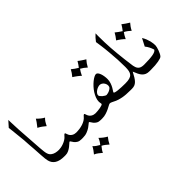

<svg xmlns="http://www.w3.org/2000/svg" viewBox="-93 -1215 1920 1920"><g transform="rotate(-45 866.5 -255.0)"><path d="M24.4 -646 77.6 -705.6Q77.6 -690.9 78.6 -669.7Q79.6 -648.4 80.6 -620.6L83 -564.9Q84.5 -534.2 86.2 -516.1Q87.9 -498 87.9 -492.7L102.1 -283.7Q104.5 -252 107.2 -230.7Q109.9 -209.5 114.5 -195.6Q119.1 -181.6 126.2 -172.6Q133.3 -163.6 144 -156.2Q159.2 -145.5 180.2 -140.6Q201.2 -135.7 224.6 -135.7H229.5Q233.4 -135.7 236.1 -132.1Q238.8 -128.4 240.5 -122.6Q242.2 -116.7 243.2 -109.1Q244.1 -101.6 244.1 -93.8Q244.1 -77.6 240.5 -64.5Q236.8 -51.3 229.5 -51.3H214.8Q92.3 -51.3 70.3 -139.2Q63.5 -165.5 60.1 -226.1L54.2 -322.3L49.3 -385.3Q46.9 -415 46.4 -431.4Q45.9 -447.8 45.4 -450.2L33.2 -567.4Q32.2 -579.6 30 -598.9Q27.8 -618.2 24.4 -646Z M281.2 -519.5Q321.3 -478.5 354 -462.4Q346.7 -455.1 340.8 -448.7Q335 -442.4 329.6 -434.3Q324.2 -426.3 318.6 -415.8Q313 -405.3 305.2 -390.1Q289.1 -403.8 271.7 -416.7Q254.4 -429.7 233.9 -440.4L227.1 -443.8Q250.5 -472.2 262.5 -490.2Q274.4 -508.3 281.2 -519.5ZM219.7 -51.3Q212.4 -51.3 208.7 -64.5Q205.1 -77.6 205.1 -93.5Q205.1 -109.4 208.7 -122.6Q212.4 -135.7 219.7 -135.7H224.6Q236.8 -135.7 254.6 -138.9Q272.5 -142.1 291.7 -149.2Q311 -156.2 329.6 -167.7Q348.1 -179.2 361.3 -195.8Q373.5 -210.9 379.9 -210.9Q384.3 -210.9 386.7 -206.3Q389.2 -201.7 393.1 -188.5Q397.5 -174.8 405.5 -164.8Q413.6 -154.8 424.1 -148.2Q434.6 -141.6 446.3 -138.7Q458 -135.7 468.8 -135.7H473.6Q481 -135.7 484.6 -122.6Q488.3 -109.4 488.3 -93.5Q488.3 -77.6 484.6 -64.5Q481 -51.3 473.6 -51.3H459Q429.7 -51.3 412.4 -61.8Q395 -72.3 384.8 -85.2Q374.5 -98.1 368.9 -108.6Q363.3 -119.1 357.9 -119.1Q354.5 -119.1 343.5 -108.6Q332.5 -98.1 316.2 -85.2Q299.8 -72.3 278.8 -61.8Q257.8 -51.3 234.4 -51.3Z M587.9 58.6Q605 75.7 623.3 89.8Q641.6 104 663.6 116.2Q649.4 133.3 638.9 149.7Q628.4 166 619.6 184.6Q604 170.4 587.6 157.7Q571.3 145 553.7 136.2Q542 150.4 531.2 165Q520.5 179.7 513.7 196.3Q496.6 182.1 478.8 168Q460.9 153.8 439 144.5Q452.6 127.9 465.1 110.6Q477.5 93.3 486.8 74.2Q499 87.9 515.4 99.9Q531.7 111.8 550.3 121.6Q562.5 107.4 572 91.6Q581.5 75.7 587.9 58.6ZM463.9 -51.3Q456.5 -51.3 452.9 -64.5Q449.2 -77.6 449.2 -93.5Q449.2 -109.4 452.9 -122.6Q456.5 -135.7 463.9 -135.7H468.8Q491.7 -135.7 515.6 -138.9Q539.6 -142.1 561.5 -149.2Q583.5 -156.2 602.5 -167.7Q621.6 -179.2 634.8 -195.8Q647 -210.9 653.3 -210.9Q657.7 -210.9 660.2 -206.3Q662.6 -201.7 666.5 -188.5Q670.9 -174.8 679 -164.8Q687 -154.8 697.5 -148.2Q708 -141.6 719.7 -138.7Q731.4 -135.7 742.2 -135.7H747.1Q754.4 -135.7 758.1 -122.6Q761.7 -109.4 761.7 -93.5Q761.7 -77.6 758.1 -64.5Q754.4 -51.3 747.1 -51.3H732.4Q703.1 -51.3 685.8 -61.8Q668.5 -72.3 658.2 -85.2Q647.9 -98.1 642.3 -108.6Q636.7 -119.1 631.3 -119.1Q627.9 -119.1 616.5 -108.6Q605 -98.1 585.9 -85.2Q566.9 -72.3 540 -61.8Q513.2 -51.3 478.5 -51.3Z M877.9 -622.1Q894.5 -608.4 909.9 -597.4Q925.3 -586.4 944.8 -575.2Q956.1 -589.4 965.3 -603.5Q974.6 -617.7 983.9 -633.3Q988.8 -628.9 996.8 -622.8Q1004.9 -616.7 1015.1 -609.9Q1025.4 -603 1036.4 -595.9Q1047.4 -588.9 1058.1 -582.5Q1032.7 -555.7 1010.3 -513.7Q981 -541.5 946.8 -560.1Q929.7 -539.1 909.7 -496.6Q904.8 -502.4 895.5 -510.3Q886.2 -518.1 875.2 -526.4Q864.3 -534.7 852.8 -542.5Q841.3 -550.3 832.5 -555.7Q861.3 -589.4 877.9 -622.1ZM886.2 -244.1Q886.2 -236.3 894 -226.3Q901.9 -216.3 912.4 -207.5Q922.9 -198.7 933.3 -192.9Q943.8 -187 949.2 -187Q953.1 -187 965.8 -189.5Q978.5 -191.9 992.4 -198.2Q1006.3 -204.6 1017.1 -214.8Q1027.8 -225.1 1027.8 -241.2Q1027.8 -254.4 1023.2 -266.1Q1018.6 -277.8 1010.5 -287.1Q1002.4 -296.4 991.7 -301.8Q981 -307.1 969.2 -307.1Q958.5 -307.1 944.1 -302Q929.7 -296.9 917 -288.3Q904.3 -279.8 895.3 -268.3Q886.2 -256.8 886.2 -244.1ZM742.2 -135.7Q756.3 -135.7 774.9 -137.5Q793.5 -139.2 810.3 -142.3Q827.1 -145.5 838.9 -150.1Q850.6 -154.8 850.6 -160.6Q850.6 -168.9 848.4 -176.5Q846.2 -184.1 846.2 -192.4Q846.2 -217.8 856 -243.7Q865.7 -269.5 881.3 -293.9Q897 -318.4 916.5 -339.6Q936 -360.8 955.6 -376.7Q975.1 -392.6 992.4 -401.6Q1009.8 -410.6 1021 -410.6Q1032.2 -410.6 1041 -399.7Q1049.8 -388.7 1055.9 -371.8Q1062 -355 1065.2 -334.5Q1068.4 -314 1068.4 -295.4Q1068.4 -266.1 1060.1 -242.2Q1051.8 -218.3 1042 -200.7Q1032.2 -183.1 1023.9 -171.6Q1015.6 -160.2 1015.6 -155.3Q1015.6 -150.4 1028.6 -146.5Q1041.5 -142.6 1062.3 -140.4Q1083 -138.2 1109.4 -137Q1135.7 -135.7 1162.1 -135.7H1167Q1174.3 -135.7 1178 -122.6Q1181.6 -109.4 1181.6 -93.5Q1181.6 -77.6 1178 -64.5Q1174.3 -51.3 1167 -51.3H1152.3Q1083.5 -51.3 1040.8 -59.8Q998 -68.4 975.1 -79.1Q951.7 -89.8 937.3 -97.4Q922.9 -105 912.1 -105Q905.3 -105 890.4 -96.7Q875.5 -88.4 854.5 -78.1Q833.5 -67.9 807.4 -59.6Q781.2 -51.3 752 -51.3H737.3Q730 -51.3 726.3 -64.5Q722.7 -77.6 722.7 -93.5Q722.7 -109.4 726.3 -122.6Q730 -135.7 737.3 -135.7Z M1248 -636.2Q1260.7 -653.3 1275.1 -669.7Q1289.6 -686 1306.6 -701.2Q1306.2 -688.5 1306.2 -675.8Q1306.2 -663.1 1306.2 -650.4Q1306.2 -611.8 1307.4 -572.5Q1308.6 -533.2 1311.5 -491.5Q1314.5 -449.7 1318.8 -404.8Q1323.2 -359.9 1329.1 -310.5Q1335.9 -269.5 1338.6 -237.1Q1341.3 -204.6 1349.4 -182.1Q1357.4 -159.7 1375.5 -147.7Q1393.6 -135.7 1430.7 -135.7H1435.5Q1442.9 -135.7 1446.5 -122.6Q1450.2 -109.4 1450.2 -93.5Q1450.2 -77.6 1446.5 -64.5Q1442.9 -51.3 1435.5 -51.3H1420.9Q1394.5 -51.3 1376.5 -58.8Q1358.4 -66.4 1344.7 -81.1Q1331.1 -95.7 1320.6 -117.4Q1310.1 -139.2 1298.8 -167.5Q1282.2 -135.3 1268.6 -113.3Q1254.9 -91.3 1240.7 -77.4Q1226.6 -63.5 1210.2 -57.4Q1193.8 -51.3 1171.9 -51.3H1157.2Q1149.9 -51.3 1146.2 -64.5Q1142.6 -77.6 1142.6 -93.5Q1142.6 -109.4 1146.2 -122.6Q1149.9 -135.7 1157.2 -135.7H1162.1Q1198.7 -135.7 1221.7 -141.8Q1244.6 -147.9 1257.6 -161.9Q1270.5 -175.8 1275.1 -198Q1279.8 -220.2 1279.8 -252Q1279.8 -303.2 1277.1 -357.4Q1274.4 -411.6 1268.6 -469.7Q1266.1 -498.5 1263.4 -522.2Q1260.7 -545.9 1258.1 -565.9Q1255.4 -585.9 1252.9 -603.3Q1250.5 -620.6 1248 -636.2Z M1447.8 -572.3Q1464.4 -558.1 1480 -547.4Q1495.6 -536.6 1514.2 -524.4Q1525.4 -538.6 1534.7 -552Q1543.9 -565.4 1551.3 -578.1L1553.2 -583Q1570.3 -568.8 1588.6 -556.9Q1606.9 -544.9 1627.4 -532.2Q1614.7 -518.6 1603 -501.7Q1591.3 -484.9 1580.6 -463.4Q1565.4 -477.5 1549.6 -489.3Q1533.7 -501 1516.1 -509.8Q1499 -489.3 1479 -446.8Q1474.1 -452.6 1465.1 -460.4Q1456.1 -468.3 1445.1 -476.6Q1434.1 -484.9 1422.9 -492.4Q1411.6 -500 1402.3 -505.4Q1416.5 -522.9 1428 -539.8Q1439.5 -556.6 1447.8 -572.3ZM1425.8 -51.3Q1418.5 -51.3 1414.8 -64.5Q1411.1 -77.6 1411.1 -93.5Q1411.1 -109.4 1414.8 -122.6Q1418.5 -135.7 1425.8 -135.7H1430.7Q1508.8 -135.7 1553.7 -143.8Q1598.6 -151.9 1606.9 -171.4Q1598.6 -197.3 1588.4 -217.5Q1578.1 -237.8 1561 -259.3L1602.5 -339.4Q1616.2 -316.9 1624.8 -295.2Q1633.3 -273.4 1637.9 -254.2Q1642.6 -234.9 1644 -219.2Q1645.5 -203.6 1645.5 -192.4Q1645.5 -184.1 1641.6 -168.5Q1637.7 -152.8 1631.6 -135.7Q1625.5 -118.7 1617.4 -102.5Q1609.4 -86.4 1600.6 -77.6Q1590.3 -66.9 1548.3 -59.1Q1506.3 -51.3 1440.4 -51.3Z"/></g></svg>

Font: HM XNiloofar
Style: Regular
Weight: 400
Designer: Hossein Movahhedian
Version: Version 2.8, 2015